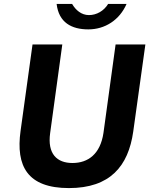

<svg xmlns="http://www.w3.org/2000/svg" viewBox="-20 -950 767 980"><path d="M626 -930H532C510 -894 473 -873 434 -873C395 -873 366 -899 348 -930H269C280 -835 345 -800 431 -800C515 -800 590 -847 626 -930ZM660 -278 722 -723H570L508 -271C492 -164 430 -118 350 -118C271 -118 221 -164 236 -271L298 -723H146L85 -282C60 -102 120 10 332 10C542 10 635 -102 660 -278Z"/></svg>

Font: United Sans
Style: Bold Italic
Weight: 700
Italic angle: -8°
Designer: Pablo Impallari, Rodrigo Fuenzalida (Modified by Dan O. Williams)
Version: Version 1.000;PS 001.000;hotconv 1.0.88;makeotf.lib2.5.64775